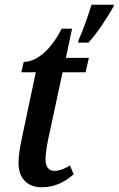

<svg xmlns="http://www.w3.org/2000/svg" viewBox="-20 -780 501 810"><path d="M309 -600H353C389 -638 438 -714 458 -751L461 -760H366C353 -717 331 -654 312 -612ZM155 10C213 10 254 -13 291 -45L275 -82C256 -70 232 -59 210 -59C186 -59 172 -76 172 -108C172 -129 177 -161 184 -196L244 -475H341L355 -536H258L284 -659H240C188 -556 126 -519 80 -519L70 -475H131L71 -191C65 -164 58 -122 58 -92C58 -27 97 10 155 10Z"/></svg>

Font: Noto Serif Condensed Semi
Style: Italic
Weight: 600
Width: 3
Italic angle: -12°
Designer: Monotype Design Team
Foundry: Monotype Imaging Inc.
Version: Version 1.901